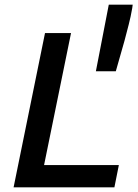

<svg xmlns="http://www.w3.org/2000/svg" viewBox="-20 -799 590 819"><path d="M172 -658H283L168 -95H487L468 0H38ZM444 -779H546L544 -764Q538 -729 529 -694Q520 -659 511 -625L474 -495H389Z"/></svg>

Font: Codetta
Style: Bold Italic
Weight: 700
Italic angle: -11°
Designer: Ulrich Proeller
Foundry: PROSA GmbH
Version: Version 2.00;September 29, 2018;FontCreator 11.5.0.2427 64-b